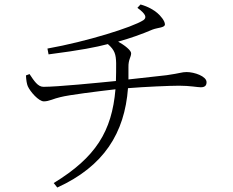

<svg xmlns="http://www.w3.org/2000/svg" viewBox="-20 -789 1040 858"><path d="M96 -452C97 -430 100 -414 104 -404C115 -379 153 -336 176 -336C200 -336 221 -349 250 -355C288 -365 418 -381 496 -390C480 -202 408 -86 220 29L236 49C444 -46 537 -194 552 -395C625 -401 738 -406 781 -406C829 -406 862 -399 877 -399C898 -399 903 -409 903 -422C903 -448 849 -467 814 -467C792 -467 788 -462 725 -453L554 -434V-487C553 -524 566 -533 566 -551C566 -564 537 -587 508 -603C562 -618 613 -636 662 -657C686 -666 717 -665 717 -680C717 -696 697 -719 683 -731C669 -743 644 -759 608 -769L594 -754C634 -725 636 -710 621 -699C572 -667 366 -603 192 -572L197 -546C344 -565 408 -578 462 -592C493 -565 498 -546 499 -507C499 -479 499 -453 498 -427C417 -419 237 -401 174 -401C149 -401 132 -428 112 -458Z"/></svg>

Font: Noto Serif CJK SC Light
Style: Regular
Weight: 300
Designer: Ryoko NISHIZUKA 西塚涼子 (kana & ideographs); Frank Grießhammer (Latin, Greek & Cyrillic); Wenlong ZHANG 张文龙 (bopomofo); San
Foundry: Adobe
Version: Version 2.001;hotconv 1.1.0;makeotfexe 2.6.0